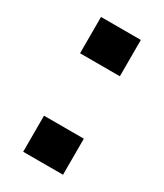

<svg xmlns="http://www.w3.org/2000/svg" viewBox="-135 -559 529 618"><g transform="rotate(30 129.0 -250.5)"><path d="M55 -366V-501H203V-366ZM55 0V-134H203V0Z"/></g></svg>

Font: Nunito Sans 7pt Condensed
Style: Bold
Weight: 700
Width: 3
Designer: Vernon Adams
Foundry: Vernon Adams
Version: Version 3.101;gftools[0.9.27]